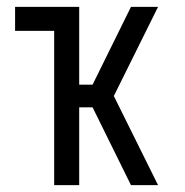

<svg xmlns="http://www.w3.org/2000/svg" viewBox="-20 -540 540 560"><path d="M138 0V-450H24V-520H211V-293H250L362 -520H441L312 -260L441 0H362L250 -227H211V0Z"/></svg>

Font: HulyMono
Style: Regular
Weight: 400
Monospace: yes
Designer: Belleve Invis
Foundry: Belleve Invis
Version: Version 33.2.5; ttfautohint (v1.8.4)